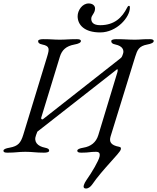

<svg xmlns="http://www.w3.org/2000/svg" viewBox="-40 -880 911 1113"><path d="M541 -692C636 -692 713 -779 713 -836C713 -844 712 -846 708 -846C703 -846 701 -844 697 -836C668 -778 623 -734 541 -734C500 -734 489 -752 489 -771C489 -793 511 -802 511 -831C511 -848 496 -860 474 -860C436 -860 410 -819 410 -786C410 -736 449 -692 541 -692ZM459 213C471 213 485 203 494 190C555 101 654 9 660 -13C662 -21 662 -27 651 -29C601 -38 592 -59 601 -89L744 -552C756 -590 765 -613 814 -622C837 -626 851 -633 851 -642C851 -650 843 -653 827 -653C777 -653 775 -650 742 -650C700 -650 685 -653 635 -653C619 -653 605 -650 605 -642C605 -633 609 -626 629 -622C673 -613 680 -587 673 -568L669 -557C666 -548 661 -544 657 -541L209 -189C208 -188 206 -188 205 -188C201 -188 197 -192 199 -198L307 -551C319 -590 343 -613 392 -622C415 -626 429 -633 429 -642C429 -650 421 -653 405 -653C355 -653 345 -650 306 -650C269 -650 261 -653 211 -653C195 -653 181 -650 181 -642C181 -633 185 -626 205 -622C249 -613 247 -597 233 -551L95 -99C80 -51 65 -33 16 -24C-7 -20 -20 -15 -20 -6C-20 2 -13 5 3 5C53 5 66 0 107 0C149 0 165 5 215 5C231 5 245 2 245 -6C245 -15 240 -20 220 -24C180 -32 153 -56 169 -97L174 -110C176 -118 179 -119 182 -121L638 -478C643 -482 643 -470 641 -463L530 -97C517 -54 486 -31 444 -24C421 -20 408 -15 408 -6C408 2 416 5 432 5C479 5 479 0 516 0C535 0 541 8 537 28C532 52 493 119 461 164C454 174 449 184 446 193C442 206 447 213 459 213Z"/></svg>

Font: EB Garamond
Style: Italic
Weight: 400
Italic angle: -17.2°
Designer: Georg Duffner and Octavio Pardo
Foundry: Georg Duffner
Version: Version 1.000;PS 001.000;hotconv 1.0.88;makeotf.lib2.5.64775